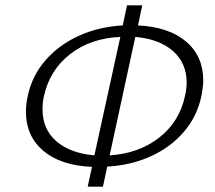

<svg xmlns="http://www.w3.org/2000/svg" viewBox="-20 -688 805 718"><path d="M740 -387Q740 -365 733 -328Q717 -253 668 -195.5Q619 -138 545 -104Q471 -70 381 -65L365 10H308L324 -64Q207 -69 142 -124Q77 -179 77 -270Q77 -301 84 -330Q100 -405 150 -462.5Q200 -520 274.5 -554Q349 -588 439 -593L455 -668H512L496 -593Q612 -587 676 -532.5Q740 -478 740 -387ZM139 -279Q139 -205 190.5 -160Q242 -115 333 -107L430 -550Q318 -545 241.5 -485Q165 -425 144 -327Q139 -306 139 -279ZM678 -379Q678 -452 627 -497Q576 -542 486 -550L390 -107Q500 -114 576 -174Q652 -234 672 -330Q678 -356 678 -379Z"/></svg>

Font: Ysabeau Semilight
Style: Italic
Weight: 300
Italic angle: -12°
Designer: Christian Thalmann (Catharsis Fonts)
Version: Version 0.003